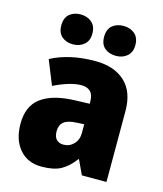

<svg xmlns="http://www.w3.org/2000/svg" viewBox="-115 -853 806 949"><g transform="rotate(15 288.0 -378.5)"><path d="M310 -563Q407 -563 462 -512Q517 -461 517 -363V0H391L357 -73H354Q322 -30 285.5 -10Q249 10 186 10Q115 10 73.5 -38.5Q32 -87 32 -169Q32 -258 88.5 -301Q145 -344 252 -349L337 -352V-362Q337 -398 320.5 -414Q304 -430 275 -430Q245 -430 209 -419Q173 -408 134 -389L84 -513Q129 -537 185.5 -550Q242 -563 310 -563ZM299 -245Q253 -243 233.5 -226.5Q214 -210 214 -179Q214 -150 227.5 -136.5Q241 -123 263 -123Q294 -123 315.5 -145Q337 -167 337 -202V-247ZM101 -690Q101 -729 123.5 -748Q146 -767 180 -767Q214 -767 237 -747.5Q260 -728 260 -690Q260 -653 237 -633.5Q214 -614 180 -614Q146 -614 123.5 -633Q101 -652 101 -690ZM320 -690Q320 -729 342.5 -748Q365 -767 400 -767Q434 -767 457 -747.5Q480 -728 480 -690Q480 -653 457 -633.5Q434 -614 400 -614Q365 -614 342.5 -633Q320 -652 320 -690Z"/></g></svg>

Font: Noto Sans SemiCondensed Black
Style: Regular
Weight: 900
Width: 4
Designer: Monotype Design Team
Foundry: Monotype Imaging Inc.
Version: Version 2.013; ttfautohint (v1.8.4.7-5d5b)